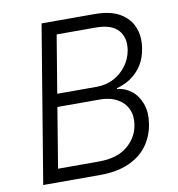

<svg xmlns="http://www.w3.org/2000/svg" viewBox="-81 -802 810 876"><g transform="rotate(-10 323.5 -364.0)"><path d="M48.8 0 169.4 -727.5H415Q486.3 -727.5 530.5 -702.4Q574.7 -677.2 592.5 -633.5Q610.4 -589.8 601.1 -534.2Q594.2 -490.7 573.5 -458.7Q552.7 -426.8 522.5 -406.2Q492.2 -385.7 456.5 -376.5V-373Q491.7 -370.1 521.5 -347.2Q551.3 -324.2 566.2 -284.2Q581.1 -244.1 572.3 -189Q563 -133.3 531.5 -90.8Q500 -48.3 445.3 -24.2Q390.6 0 312.5 0ZM128.4 -61.5H317.4Q401.9 -61.5 449.5 -100.6Q497.1 -139.6 506.3 -197.8Q513.2 -239.3 498.5 -271Q483.9 -302.7 450.9 -321Q418 -339.4 370.6 -339.4H174.3ZM184.1 -398.9H366.7Q409.7 -398.9 445.1 -417.2Q480.5 -435.5 504.4 -467.3Q528.3 -499 535.2 -539.6Q544.4 -596.2 513.4 -631.1Q482.4 -666 408.2 -666H228.5Z"/></g></svg>

Font: Inter 16pt Light
Style: Italic
Weight: 300
Italic angle: -9.3988°
Version: Version 4.001;git-66647c0bb